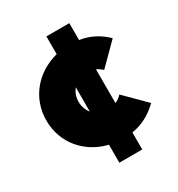

<svg xmlns="http://www.w3.org/2000/svg" viewBox="-165 -808 842 907"><g transform="rotate(-30 255.5 -354.5)"><path d="M222 -10H347V-103C403 -112 450 -137 493 -179L383 -289C373 -278 361 -269 347 -263V-447C359 -442 370 -434 379 -425L489 -535C449 -574 402 -599 347 -607V-699H222V-602C105 -572 23 -477 23 -354C23 -232 105 -136 222 -108ZM199 -355C199 -382 208 -404 222 -421V-289C208 -306 199 -329 199 -355Z"/></g></svg>

Font: MV Cash ExtraBold
Style: Regular
Weight: 800
Designer: Rodrigo Fuenzalida
Foundry: fragTYPE
Version: Version 1.100;Glyphs 3.1.2 (3151)